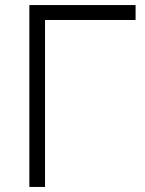

<svg xmlns="http://www.w3.org/2000/svg" viewBox="-20 -739 575 759"><path d="M96 0V-719H516V-660H158V0Z"/></svg>

Font: Nunitoga
Style: Light
Weight: 300
Designer: Vernon Adams
Foundry: Vernon Adams
Version: Version 1.0